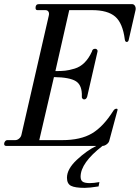

<svg xmlns="http://www.w3.org/2000/svg" viewBox="-28 -706 677 929"><path d="M611 -686Q620 -686 625 -677.5Q630 -669 628 -658L595 -514Q593 -503 585 -503Q578 -503 576 -514Q566 -594 529.5 -625.5Q493 -657 417 -657H307L240 -362Q269 -362 287.5 -364Q306 -366 333 -374Q360 -382 381 -403Q402 -424 417 -457Q419 -470 433 -470Q438 -470 441.5 -466Q445 -462 444 -457L394 -239Q390 -225 379 -225Q374 -225 370.5 -229.5Q367 -234 368 -239Q370 -293 340 -312.5Q310 -332 233 -333L162 -28H273Q362 -28 417 -60.5Q472 -93 521 -171Q527 -180 536 -180Q543 -180 540 -171L501 -26Q499 -16 488.5 -8Q478 0 468 0Q362 82 362 149Q362 166 372 173Q382 180 407 180Q425 180 453 175L449 196Q405 203 382 203Q335 203 315.5 193Q296 183 296 154Q296 112 343.5 67.5Q391 23 438 0H2Q-8 0 -8 -10Q-8 -16 -3.5 -22Q1 -28 8 -28H46Q56 -28 65 -36Q74 -44 76 -55L208 -630Q211 -642 206.5 -649.5Q202 -657 191 -657H153Q144 -657 144 -668Q144 -686 160 -686Z"/></svg>

Font: HK Venetian
Style: Italic
Weight: 400
Italic angle: -12°
Version: Version 1.000;PS 001.000;hotconv 1.0.88;makeotf.lib2.5.64775